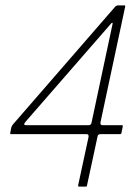

<svg xmlns="http://www.w3.org/2000/svg" viewBox="-20 -693 515 713"><path d="M273 0Q270 0 270 -4L309 -185Q310 -195 301 -195H21Q17 -195 18 -199L22 -220Q24 -225 25.5 -227.5Q27 -230 29 -232L405 -665Q408 -669 411.5 -671Q415 -673 416 -673H442Q444 -673 444.5 -672Q445 -671 445 -669L353 -238Q352 -228 361 -228H433Q437 -228 436 -224L431 -199Q430 -195 426 -195H354Q343 -195 342 -185L303 -4Q303 0 298 0ZM77 -228H308Q319 -228 320 -238L398 -604Q399 -608 397 -608.5Q395 -609 392 -605L75 -241Q64 -228 77 -228Z"/></svg>

Font: Glory Thin Thin
Style: Italic
Weight: 250
Italic angle: -12°
Version: Version 1.011